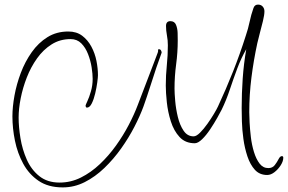

<svg xmlns="http://www.w3.org/2000/svg" viewBox="-20 -712 1252 835"><path d="M1142 49Q1109 49 1088.5 26.5Q1068 4 1056 -32Q1044 -68 1038.5 -108Q1033 -148 1032 -184Q1031 -220 1031 -242Q1031 -306 1035.5 -370.5Q1040 -435 1051 -498Q1029 -460 1012 -414.5Q995 -369 979.5 -322.5Q964 -276 944 -235Q938 -223 924.5 -199Q911 -175 894 -149.5Q877 -124 859 -106.5Q841 -89 827 -89Q786 -89 761 -116Q736 -143 723 -184Q710 -225 705.5 -267.5Q701 -310 701 -340Q701 -384 705.5 -428Q710 -472 710 -515Q710 -537 706 -558Q702 -579 702 -599Q702 -620 721 -620Q739 -620 745.5 -604Q752 -588 752.5 -568.5Q753 -549 753 -536Q753 -484 746 -432Q739 -380 739 -327Q739 -307 742 -272.5Q745 -238 753.5 -203Q762 -168 778.5 -143.5Q795 -119 822 -119Q834 -119 850 -135Q866 -151 882 -173.5Q898 -196 910.5 -217Q923 -238 928 -249Q963 -324 993.5 -401Q1024 -478 1049 -557Q1059 -586 1065.5 -617Q1072 -648 1082 -676Q1087 -692 1102 -692Q1115 -692 1122.5 -683.5Q1130 -675 1130 -663Q1130 -647 1123.5 -620.5Q1117 -594 1110 -568Q1103 -542 1099 -524Q1083 -450 1073.5 -375Q1064 -300 1064 -224Q1064 -208 1065.5 -179Q1067 -150 1071 -116Q1075 -82 1084.5 -51Q1094 -20 1109 -0.5Q1124 19 1147 19Q1165 19 1175 6Q1185 -7 1191.5 -20Q1198 -33 1206 -33Q1212 -33 1212 -26Q1212 -11 1201 6.5Q1190 24 1174 36.5Q1158 49 1142 49ZM253 103Q190 103 148 74.5Q106 46 81 0Q56 -46 45 -100Q34 -154 34 -206Q34 -247 43 -296.5Q52 -346 70.5 -395Q89 -444 118 -485Q147 -526 186.5 -550.5Q226 -575 277 -575Q313 -575 337.5 -556.5Q362 -538 377.5 -509Q393 -480 399.5 -447Q406 -414 406 -385Q406 -376 403 -353.5Q400 -331 394 -305.5Q388 -280 379 -262Q370 -244 358 -244Q355 -244 353.5 -247Q352 -250 352 -252Q352 -255 360 -272Q368 -289 375.5 -315Q383 -341 383 -369Q383 -390 378.5 -419Q374 -448 363 -476.5Q352 -505 333.5 -523.5Q315 -542 287 -542Q241 -542 204.5 -519Q168 -496 141 -458Q114 -420 96.5 -375Q79 -330 70 -284.5Q61 -239 61 -201Q61 -160 69 -111Q77 -62 96.5 -18Q116 26 151 54Q186 82 239 82Q288 82 332 60Q376 38 414.5 1.5Q453 -35 484.5 -79Q516 -123 540 -169Q564 -215 579 -255L652 -446L666 -483Q668 -488 667.5 -493Q667 -498 671 -498Q677 -498 680 -493Q683 -488 683 -483L660 -418Q646 -376 632.5 -333.5Q619 -291 604 -249Q589 -208 564.5 -160.5Q540 -113 507 -66.5Q474 -20 434 18.5Q394 57 348.5 80Q303 103 253 103Z"/></svg>

Font: Licorice
Style: Regular
Weight: 400
Designer: Robert E. Leuschke
Foundry: Robert E. Leuschke
Version: Version 1.010; ttfautohint (v1.8.3)